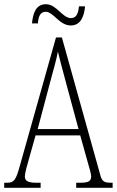

<svg xmlns="http://www.w3.org/2000/svg" viewBox="-21 -892 555 912"><path d="M315 -771C365 -771 379 -819 383 -862H354C351 -832 344 -806 316 -806C275 -806 248 -872 197 -872C146 -872 135 -822 131 -781H159C161 -811 169 -836 196 -836C233 -836 261 -771 315 -771ZM-1 0H172V-24H150C109 -24 97 -35 97 -54C97 -70 108 -107 115 -132L148 -249H360L397 -117C404 -93 412 -65 412 -55C412 -33 402 -24 361 -24H341V0H514V-24H506C473 -24 463 -31 455 -62L273 -714H245L74 -107C55 -37 46 -24 13 -24H-1ZM158 -279 218 -505C233 -561 248 -612 254 -647C262 -613 275 -564 295 -490L352 -279Z"/></svg>

Font: Noto Serif Armenian ExtraCondensed ExtraLight
Style: Regular
Weight: 200
Width: 2
Designer: Monotype Design Team
Foundry: Monotype Imaging Inc.
Version: Version 2.008